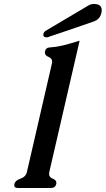

<svg xmlns="http://www.w3.org/2000/svg" viewBox="-20 -933 530 963"><path d="M231 -750.5Q220.2 -745.6 214.8 -745.6Q193.8 -745.6 197.8 -763.7Q199.2 -770.5 207 -777.3L421.4 -904.3Q435.5 -913.1 450.7 -913.1Q490.2 -913.1 490.2 -882.3Q490.2 -875.5 488.3 -867.2Q481 -835.4 448.7 -824.7Q233.4 -750.5 231 -750.5ZM227.5 -71.3Q226.6 -65.9 226.1 -61.5Q226.1 -43.9 244.1 -37.1Q263.2 -29.8 262.7 -15.6Q262.7 -13.2 262.2 -10.3Q257.8 9.8 235.4 9.8H69.8Q51.3 9.8 51.3 -3.9Q51.3 -6.8 52.2 -10.3Q56.6 -28.3 83 -37.1Q109.4 -45.9 115.2 -71.3L240.2 -613.8Q241.2 -618.7 241.7 -623Q241.7 -640.1 223.6 -647.5Q205.1 -654.8 205.1 -669.4Q205.1 -672.4 205.6 -675.3Q210 -695.3 232.4 -695.3Q263.7 -697.3 295.4 -705.1Q327.6 -712.9 379.4 -729Z"/></svg>

Font: Caudex
Style: Bold
Weight: 700
Italic angle: -13°
Version: Version 1.04